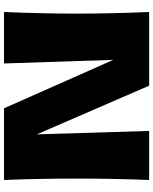

<svg xmlns="http://www.w3.org/2000/svg" viewBox="77 -842 765 959"><g transform="rotate(90 459.5 -362.5)"><path d="M879 -725Q872 -556 872 -363Q872 -169 879 0H521L279 -546L297 0H40Q48 -194 48 -363Q48 -531 40 -725H408L651 -164L634 -725Z"/></g></svg>

Font: Dela Gothic One
Style: Regular
Weight: 400
Designer: aratakana
Foundry: aratakana
Version: Version 1.004